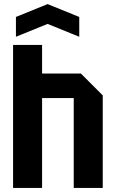

<svg xmlns="http://www.w3.org/2000/svg" viewBox="-20 -920 567 940"><path d="M44 0V-700H186V-560H376L483 -453V0H341V-440H186V0ZM58 -740V-837L213 -900L368 -837V-740L213 -803Z"/></svg>

Font: Tektur SemiCondensed SemiBold
Style: Regular
Weight: 600
Width: 4
Designer: Adam Jagosz
Foundry: Adam Jagosz
Version: Version 1.005;gftools[0.9.30]